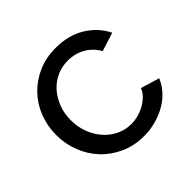

<svg xmlns="http://www.w3.org/2000/svg" viewBox="-138 -676 831 831"><g transform="rotate(-45 277.0 -260.5)"><path d="M36 -262Q36 -317 55 -366Q74 -415 109 -451.5Q144 -488 192.5 -509.5Q241 -531 301 -531Q379 -531 435.5 -496.5Q492 -462 521 -404L435 -377Q415 -414 379 -434.5Q343 -455 299 -455Q263 -455 231 -440.5Q199 -426 176 -400Q153 -374 139.5 -339Q126 -304 126 -262Q126 -221 140 -185Q154 -149 177.5 -122.5Q201 -96 232.5 -81Q264 -66 300 -66Q323 -66 345.5 -72.5Q368 -79 386.5 -90Q405 -101 419 -115.5Q433 -130 439 -147L525 -121Q513 -92 491.5 -68Q470 -44 441 -27Q412 -10 376.5 0Q341 10 302 10Q243 10 194 -12Q145 -34 110 -71Q75 -108 55.5 -157.5Q36 -207 36 -262Z"/></g></svg>

Font: IngvarSans
Style: Regular
Weight: 500
Version: Version 3.000